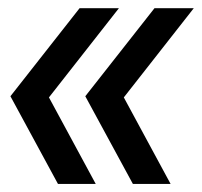

<svg xmlns="http://www.w3.org/2000/svg" viewBox="-20 -535 501 477"><path d="M124 -78.1H217.8L101.6 -293L275.4 -514.6H177.7L5.9 -295.9ZM191.9 -295.9 310.1 -78.1H403.8L287.6 -293L461.4 -514.6H363.8Z"/></svg>

Font: Guggenheim Sans Display
Style: Italic
Weight: 400
Italic angle: -7°
Designer: Modified by Tom Baber under direction of Pentagram Design 2023
Foundry: rsms
Version: Version 1.001;Glyphs 3.1.2 (3151)